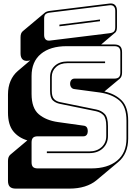

<svg xmlns="http://www.w3.org/2000/svg" viewBox="-20 -992 790 1131"><path d="M389 119H73Q49 119 38 108Q27 97 27 73V-44Q27 -57 30.5 -66Q34 -75 41 -81L141 -165Q88 -181 57.5 -219.5Q27 -258 27 -330V-435Q27 -480 42 -515Q57 -550 85 -574L158 -636L146 -634Q124 -631 112.5 -642.5Q101 -654 101 -677V-773Q101 -786 104.5 -794.5Q108 -803 114 -808L244 -917Q248 -921 256.5 -924Q265 -927 275 -928L624 -971Q646 -974 657.5 -962.5Q669 -951 669 -928V-832Q669 -819 665.5 -810Q662 -801 655 -797L576 -730H653Q677 -730 688 -719Q699 -708 699 -684V-565Q699 -552 695.5 -543Q692 -534 685 -528L595 -453Q658 -439 696.5 -400.5Q735 -362 735 -281V-176Q735 -131 720 -96Q705 -61 676 -37L547 71Q519 94 479 106.5Q439 119 389 119ZM623 -796Q642 -798 650.5 -805.5Q659 -813 659 -832V-928Q659 -945 650.5 -954Q642 -963 625 -961L276 -918Q257 -916 248.5 -908.5Q240 -901 240 -882V-786Q240 -769 248.5 -760Q257 -751 274 -753ZM330 -847 569 -877V-867L330 -837ZM518 0Q614 0 669.5 -45.5Q725 -91 725 -176V-281Q725 -365 682 -401Q639 -437 569 -447L420 -467Q407 -468 400 -477Q393 -486 393 -499Q393 -512 400 -520.5Q407 -529 420 -529H653Q672 -529 680.5 -537.5Q689 -546 689 -565V-684Q689 -703 680.5 -711.5Q672 -720 653 -720H373Q276 -720 221 -674.5Q166 -629 166 -544V-439Q166 -355 208.5 -319Q251 -283 321 -273L471 -252Q484 -251 490.5 -243Q497 -235 497 -218Q497 -206 490.5 -197.5Q484 -189 471 -189H202Q183 -189 174.5 -180.5Q166 -172 166 -153V-36Q166 -17 174.5 -8.5Q183 0 202 0ZM599 -630V-620H377Q335 -620 310 -597Q285 -574 285 -539V-457Q285 -422 299 -408Q313 -394 336 -390L547 -347Q577 -341 596.5 -321Q616 -301 616 -249V-191Q616 -147 586 -118.5Q556 -90 505 -90H256V-100H505Q551 -100 578.5 -125.5Q606 -151 606 -191V-249Q606 -296 589.5 -313.5Q573 -331 545 -337L334 -380Q308 -385 291.5 -400.5Q275 -416 275 -457V-539Q275 -579 303 -604.5Q331 -630 377 -630Z"/></svg>

Font: Bungee Shade
Style: Regular
Weight: 400
Designer: David Jonathan Ross
Foundry: David Jonathan Ross
Version: Version 1.001;PS 1.0;hotconv 1.0.72;makeotf.lib2.5.5900